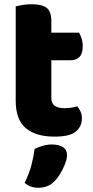

<svg xmlns="http://www.w3.org/2000/svg" viewBox="-20 -629 437 905"><path d="M54 -155V-599Q65 -602 85.5 -605.5Q106 -609 129 -609Q178 -609 200 -592Q222 -575 222 -529V-475H353Q359 -464 364.5 -447.5Q370 -431 370 -411Q370 -376 354.5 -360.5Q339 -345 313 -345H222V-167Q222 -141 238.5 -130Q255 -119 285 -119Q300 -119 316 -121.5Q332 -124 344 -128Q353 -117 359.5 -103.5Q366 -90 366 -71Q366 -33 337.5 -9Q309 15 237 15Q149 15 101.5 -25Q54 -65 54 -155ZM160 256Q122 256 96 233Q117 191 127.5 151.5Q138 112 143 73Q159 65 180.5 58.5Q202 52 224 52Q256 52 276 64Q296 76 296 104Q296 116 290.5 132.5Q285 149 277 165.5Q269 182 259 197.5Q249 213 239 223Q222 241 202.5 248.5Q183 256 160 256Z"/></svg>

Font: Baloo 2 Latin ExtraBold
Style: Regular
Weight: 400
Designer: Sarang Kulkarni and Ek Type
Foundry: Ek Type
Version: Version 1.001